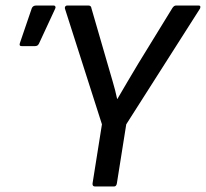

<svg xmlns="http://www.w3.org/2000/svg" viewBox="-20 -675 745 695"><path d="M324 0Q314 0 315 -11L349 -225L215 -644Q214 -649 216.5 -652Q219 -655 223 -655H300Q310 -655 311 -645L369 -445Q378 -413 387.5 -381.5Q397 -350 404 -317H405Q424 -350 442.5 -381Q461 -412 480 -444L604 -646Q610 -655 617 -655H699Q704 -655 705 -652Q706 -649 704 -644L437 -225L403 -11Q401 0 393 0ZM59 -508Q48 -508 52 -519L95 -645Q99 -655 111 -655H174Q179 -655 180.5 -651Q182 -647 179 -642L121 -517Q118 -511 114 -509.5Q110 -508 105 -508Z"/></svg>

Font: Sofia Sans Semi Condensed Medium
Style: Italic
Weight: 500
Italic angle: -9°
Version: Version 4.100